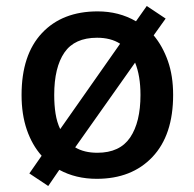

<svg xmlns="http://www.w3.org/2000/svg" viewBox="-20 -680 649 641"><path d="M558 -363Q558 -229 489 -156Q420 -83 303 -83Q233 -83 178 -113L141 -59L78 -101L119 -160Q87 -196 69.5 -247Q52 -298 52 -363Q52 -497 120 -569.5Q188 -642 306 -642Q377 -642 434 -609L470 -660L533 -618L493 -562Q523 -526 540.5 -476.5Q558 -427 558 -363ZM161 -363Q161 -329 165.5 -300.5Q170 -272 181 -249L381 -534Q350 -554 304 -554Q229 -554 195 -504.5Q161 -455 161 -363ZM449 -363Q449 -427 431 -471L231 -188Q261 -170 305 -170Q380 -170 414.5 -221Q449 -272 449 -363Z"/></svg>

Font: Noto Sans Telugu UI Medium
Style: Regular
Weight: 500
Designer: Jelle Bosma - Monotype Design Team
Foundry: Monotype Imaging Inc.
Version: Version 2.005; ttfautohint (v1.8.4.7-5d5b)